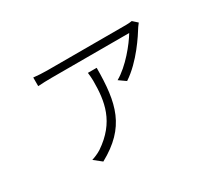

<svg xmlns="http://www.w3.org/2000/svg" viewBox="-112 -775 1224 1079"><g transform="rotate(-30 500.0 -235.0)"><path d="M463 -407C465 -388 467 -371 467 -354C467 -221 449 -98 302 1C283 13 259 23 240 29L289 68C488 -41 519 -178 520 -407ZM822 -536C812 -534 795 -533 784 -533H272C244 -533 210 -535 184 -538V-482C211 -484 244 -485 272 -485H776C744 -431 665 -332 587 -288L631 -257C733 -324 811 -447 837 -489C841 -495 847 -503 852 -509Z"/></g></svg>

Font: Noto Sans JP Light
Style: Regular
Weight: 300
Designer: Ryoko NISHIZUKA (kana & ideographs); Paul D. Hunt (Latin, Greek & Cyrillic); Wenlong ZHANG (bopomofo); Sandoll Communica
Foundry: Adobe Systems Incorporated
Version: Version 1.004;PS 1.004;hotconv 1.0.82;makeotf.lib2.5.63406